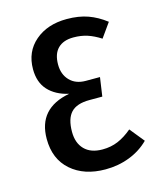

<svg xmlns="http://www.w3.org/2000/svg" viewBox="-89 -603 563 680"><g transform="rotate(-15 192.5 -263.0)"><path d="M361 -490 324 -438Q299 -454 276 -461.5Q253 -469 225 -469Q188 -469 168 -449Q148 -429 148 -390Q148 -354 169.5 -331.5Q191 -309 228 -309H280L270 -240H223Q176 -240 155 -217.5Q134 -195 134 -147Q134 -106 157 -82.5Q180 -59 223 -59Q254 -59 280 -70Q306 -81 332 -103L375 -50Q345 -20 303.5 -4Q262 12 215 12Q137 12 89 -30Q41 -72 41 -146Q41 -258 159 -280Q111 -291 84.5 -320Q58 -349 58 -397Q58 -461 103 -499.5Q148 -538 219 -538Q263 -538 296.5 -526Q330 -514 361 -490Z"/></g></svg>

Font: Fira Sans Compressed
Style: Regular
Weight: 400
Width: 1
Designer: bBox Type GmbH & Carrois Corporate GbR & Edenspiekermann AG
Foundry: bBox Type GmbH & Carrois Corporate GbR & Edenspiekermann AG
Version: Version 4.301